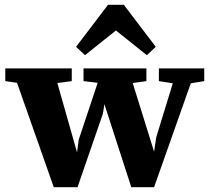

<svg xmlns="http://www.w3.org/2000/svg" viewBox="-20 -779 880 800"><path d="M642 -441V-494H831V-441L775 -432L622 1H527L415 -345L409 -306L303 1H204L51 -434L2 -441V-494H279V-441L219 -433L301 -144L308 -197L387 -434L328 -441V-494H590V-441L533 -433L622 -147L631 -207L700 -432ZM592 -549 463 -652 334 -549 297 -584 430 -759H496L629 -584Z"/></svg>

Font: Source Serif 4 SmText
Style: Bold
Weight: 700
Designer: Frank Grießhammer
Foundry: Adobe
Version: Version 4.005;hotconv 1.1.0;makeotfexe 2.6.0